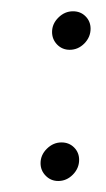

<svg xmlns="http://www.w3.org/2000/svg" viewBox="-20 -433 192 347"><path d="M74.1 -375.2Q74.1 -390 85.6 -401.3Q97 -412.6 111.9 -412.6Q125.6 -412.6 134.6 -403.5Q143.7 -394.4 143.7 -381.1Q143.7 -365.9 132.4 -354.4Q121.1 -343 105.9 -343Q92.6 -343 83.3 -352.4Q74.1 -361.9 74.1 -375.2ZM53.3 -138.1Q53.3 -153 64.8 -164.3Q76.3 -175.6 91.1 -175.6Q104.8 -175.6 113.9 -166.5Q123 -157.4 123 -144.1Q123 -128.9 111.7 -117.4Q100.4 -105.9 85.2 -105.9Q71.9 -105.9 62.6 -115.4Q53.3 -124.8 53.3 -138.1Z"/></svg>

Font: 26F Galaxy Sans Medium
Style: Italic
Weight: 500
Italic angle: -5°
Designer: C₂₉H₂₅N₃O₅
Version: Version 1.200